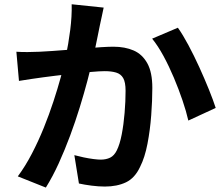

<svg xmlns="http://www.w3.org/2000/svg" viewBox="-20 -825 1040 892"><path d="M461.6 -789.7Q457.5 -770.8 452.8 -748.3Q448.2 -725.7 443.9 -706.9Q439.5 -684.6 433.8 -657.1Q428 -629.6 422.5 -602.1Q417.1 -574.7 411.2 -548.6Q401 -505.8 385.8 -448.8Q370.7 -391.8 350.6 -326.5Q330.5 -261.3 305.9 -195Q281.2 -128.7 252.9 -66.3Q224.5 -4 193 46.4L62.7 -5.6Q98.1 -53.3 128.3 -111.6Q158.6 -169.9 183.6 -231.7Q208.6 -293.5 228.3 -353.8Q248.1 -414.1 262.2 -465.8Q276.3 -517.6 284.3 -555.2Q298.3 -622.8 306.3 -686.1Q314.4 -749.3 313 -805.2ZM806.4 -696.2Q829.6 -663.6 855.4 -615.3Q881.2 -567 905.8 -513.1Q930.3 -459.2 950.5 -409.2Q970.7 -359.2 982.1 -323.6L855 -264.9Q845.4 -306.9 827.9 -358.6Q810.4 -410.3 787.9 -463.7Q765.4 -517.1 739.5 -564.9Q713.5 -612.7 686.8 -645.4ZM56.1 -584.6Q83.1 -582.8 109.3 -583.2Q135.4 -583.6 163.2 -584.6Q187.3 -585.6 222.4 -588.1Q257.5 -590.6 297.3 -593.7Q337.1 -596.8 377 -600.3Q417 -603.8 451.1 -605.9Q485.2 -608 507.1 -608Q560.5 -608 600.8 -590.5Q641.1 -573 664.4 -531Q687.7 -488.9 687.7 -416.6Q687.7 -358.1 682.5 -289.1Q677.3 -220 665.1 -156.8Q652.9 -93.5 631.1 -50.4Q606.7 2.3 565.3 22Q523.8 41.7 467.2 41.7Q438.4 41.7 405.5 37.5Q372.6 33.3 346.7 27.5L325.4 -104.2Q345.2 -98.8 368.5 -93.9Q391.8 -89 413.4 -86.2Q434.9 -83.4 447.6 -83.4Q472.9 -83.4 491.8 -92.6Q510.6 -101.9 522.6 -126.3Q536.7 -154.6 545.6 -200.8Q554.5 -247.1 558.9 -300.6Q563.4 -354.1 563.4 -403Q563.4 -443.3 552.3 -462.4Q541.2 -481.5 519.4 -487.9Q497.7 -494.4 466.3 -494.4Q443.8 -494.4 404.6 -490.9Q365.4 -487.4 320.9 -482.8Q276.5 -478.2 238.4 -473.3Q200.3 -468.4 179.2 -465.7Q157.7 -462.3 124.4 -457.9Q91.1 -453.4 68.1 -449.1Z"/></svg>

Font: Noto Sans JP
Style: Regular
Weight: 100
Designer: Ryoko NISHIZUKA 西塚涼子 (kana, bopomofo & ideographs); Paul D. Hunt (Latin, Greek & Cyrillic); Sandoll Communications 산돌커뮤니
Foundry: Adobe
Version: Version 2.004;hotconv 1.0.118;makeotfexe 2.5.65603